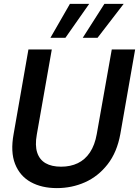

<svg xmlns="http://www.w3.org/2000/svg" viewBox="-20 -954 714 986"><path d="M272 12Q194 12 138 -19Q82 -50 57.5 -112Q33 -174 50 -266L126 -700H246L169 -263Q159 -207 171 -170.5Q183 -134 214 -116Q245 -98 294 -98Q342 -98 379.5 -116Q417 -134 442 -171.5Q467 -209 477 -266L554 -700H674L598 -266Q581 -172 532.5 -110Q484 -48 416.5 -18Q349 12 272 12ZM405 -760 516 -934H615L481 -760ZM239 -760 339 -934H438L316 -760Z"/></svg>

Font: DM Sans 36pt SemiBold
Style: Italic
Weight: 600
Italic angle: -10°
Designer: Colophon Foundry, Jonny Pinhorn
Foundry: Colophon Foundry
Version: Version 4.004;gftools[0.9.30]